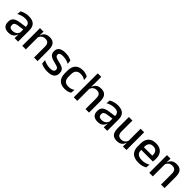

<svg xmlns="http://www.w3.org/2000/svg" viewBox="399 -2200 3749 3749"><g transform="rotate(45 2274.0 -325.0)"><path d="M349.5 0 353.5 -116 350 -131V-285L350.5 -309.5Q350.5 -366 321.8 -392.5Q293 -419 229.5 -419Q178 -419 134 -404.5Q90 -390 54.5 -371L63.5 -453Q83.5 -464.5 110.5 -475.5Q137.5 -486.5 171.5 -493.5Q205.5 -500.5 246 -500.5Q301.5 -500.5 340 -487.2Q378.5 -474 402 -449Q425.5 -424 436.2 -389Q447 -354 447 -311V0ZM184 11Q111.5 11 73 -24.8Q34.5 -60.5 34.5 -126.5V-141.5Q34.5 -211.5 77.8 -245.2Q121 -279 214 -292L361 -313L366.5 -242L225.5 -222Q175 -215 153.5 -197.8Q132 -180.5 132 -147V-140Q132 -106.5 152.8 -88.5Q173.5 -70.5 216 -70.5Q255 -70.5 283 -83.5Q311 -96.5 328.5 -118.2Q346 -140 352.5 -166.5L366 -101H348Q340 -71 321.5 -45.5Q303 -20 269.8 -4.5Q236.5 11 184 11Z M887 0V-302Q887 -337.5 877.2 -363.5Q867.5 -389.5 845.2 -404Q823 -418.5 784.5 -418.5Q749 -418.5 723 -405.5Q697 -392.5 680.8 -370.5Q664.5 -348.5 657.5 -320.5L641.5 -388.5H662.5Q671 -419.5 690.5 -444.8Q710 -470 742.5 -485Q775 -500 823 -500Q880.5 -500 916 -478.2Q951.5 -456.5 968.2 -415Q985 -373.5 985 -313V0ZM563 0V-489H661L657 -374.5L661 -368.5V0Z M1261 11.5Q1202 11.5 1157.5 -0.8Q1113 -13 1083 -27.5L1074 -117Q1111 -98.5 1155.5 -84.8Q1200 -71 1255.5 -71Q1309 -71 1334.8 -86.8Q1360.5 -102.5 1360.5 -133.5V-137.5Q1360.5 -157.5 1350 -170.8Q1339.5 -184 1312.8 -194.5Q1286 -205 1237 -216Q1175.5 -230 1140 -249Q1104.5 -268 1089.2 -295.8Q1074 -323.5 1074 -362.5V-367Q1074 -433 1120 -467Q1166 -501 1258 -501Q1316 -501 1359 -488.5Q1402 -476 1430 -460L1439 -378.5Q1405.5 -396.5 1362.8 -408.8Q1320 -421 1268 -421Q1232.5 -421 1211 -414.2Q1189.5 -407.5 1180 -395.2Q1170.5 -383 1170.5 -366V-362.5Q1170.5 -344 1180.5 -330.2Q1190.5 -316.5 1216.2 -305.8Q1242 -295 1288 -285Q1350 -272 1387 -254.5Q1424 -237 1440.5 -209.8Q1457 -182.5 1457 -139.5V-132Q1457 -60.5 1408 -24.5Q1359 11.5 1261 11.5Z M1743.5 11.5Q1634.5 11.5 1581.8 -46.2Q1529 -104 1529 -209.5V-280Q1529 -386 1582 -443.5Q1635 -501 1743.5 -501Q1773.5 -501 1798.8 -495.5Q1824 -490 1844.5 -481.2Q1865 -472.5 1879.5 -463L1888 -379Q1864 -396 1832.5 -407.8Q1801 -419.5 1759 -419.5Q1692 -419.5 1659.8 -383.2Q1627.5 -347 1627.5 -278V-212Q1627.5 -144.5 1659.8 -108Q1692 -71.5 1759 -71.5Q1801.5 -71.5 1834 -83.2Q1866.5 -95 1892.5 -112L1884 -27Q1861 -12.5 1825.2 -0.5Q1789.5 11.5 1743.5 11.5Z M2308.5 0V-302Q2308.5 -337.5 2298.8 -363.5Q2289 -389.5 2266.8 -404Q2244.5 -418.5 2206 -418.5Q2170.5 -418.5 2144.8 -405.5Q2119 -392.5 2103 -370.5Q2087 -348.5 2080 -320.5L2060.5 -388.5H2085Q2093.5 -419.5 2113 -444.8Q2132.5 -470 2165 -485Q2197.5 -500 2244.5 -500Q2302 -500 2337.5 -478.2Q2373 -456.5 2389.8 -415Q2406.5 -373.5 2406.5 -313V0ZM1984.5 0V-662H2082V-506L2079.5 -365L2082.5 -358V0Z M2812 0 2816 -116 2812.5 -131V-285L2813 -309.5Q2813 -366 2784.2 -392.5Q2755.5 -419 2692 -419Q2640.5 -419 2596.5 -404.5Q2552.5 -390 2517 -371L2526 -453Q2546 -464.5 2573 -475.5Q2600 -486.5 2634 -493.5Q2668 -500.5 2708.5 -500.5Q2764 -500.5 2802.5 -487.2Q2841 -474 2864.5 -449Q2888 -424 2898.8 -389Q2909.5 -354 2909.5 -311V0ZM2646.5 11Q2574 11 2535.5 -24.8Q2497 -60.5 2497 -126.5V-141.5Q2497 -211.5 2540.2 -245.2Q2583.5 -279 2676.5 -292L2823.5 -313L2829 -242L2688 -222Q2637.5 -215 2616 -197.8Q2594.5 -180.5 2594.5 -147V-140Q2594.5 -106.5 2615.2 -88.5Q2636 -70.5 2678.5 -70.5Q2717.5 -70.5 2745.5 -83.5Q2773.5 -96.5 2791 -118.2Q2808.5 -140 2815 -166.5L2828.5 -101H2810.5Q2802.5 -71 2784 -45.5Q2765.5 -20 2732.2 -4.5Q2699 11 2646.5 11Z M3115.5 -489V-187Q3115.5 -152 3125.2 -125.8Q3135 -99.5 3157.5 -85Q3180 -70.5 3218 -70.5Q3254 -70.5 3279.8 -83.5Q3305.5 -96.5 3322 -118.8Q3338.5 -141 3345 -168.5L3361 -100.5H3340Q3331.5 -70 3312 -44.5Q3292.5 -19 3260 -4Q3227.5 11 3179.5 11Q3122.5 11 3086.8 -10.8Q3051 -32.5 3034.2 -74.2Q3017.5 -116 3017.5 -176V-489ZM3439.5 -489V0H3341.5L3345.5 -114.5L3341.5 -120.5V-489Z M3778 11.5Q3661 11.5 3602.8 -44.2Q3544.5 -100 3544.5 -205V-285Q3544.5 -388.5 3598.8 -445.2Q3653 -502 3757 -502Q3827.5 -502 3874.5 -476.2Q3921.5 -450.5 3945 -403.5Q3968.5 -356.5 3968.5 -292V-273.5Q3968.5 -256.5 3967 -239Q3965.5 -221.5 3963 -205.5H3873Q3874 -231.5 3874.2 -254.5Q3874.5 -277.5 3874.5 -296.5Q3874.5 -337 3861.5 -365Q3848.5 -393 3822.5 -407.8Q3796.5 -422.5 3757 -422.5Q3698.5 -422.5 3670 -389.2Q3641.5 -356 3641.5 -294.5V-248.5L3642 -237V-193.5Q3642 -166 3650.2 -143.5Q3658.5 -121 3676.8 -104.8Q3695 -88.5 3724 -79.8Q3753 -71 3794.5 -71Q3841.5 -71 3882.8 -83Q3924 -95 3960.5 -115L3951.5 -31.5Q3918.5 -12 3874.8 -0.2Q3831 11.5 3778 11.5ZM3596.5 -205.5V-279H3943V-205.5Z M4393.5 0V-302Q4393.5 -337.5 4383.8 -363.5Q4374 -389.5 4351.8 -404Q4329.5 -418.5 4291 -418.5Q4255.5 -418.5 4229.5 -405.5Q4203.5 -392.5 4187.2 -370.5Q4171 -348.5 4164 -320.5L4148 -388.5H4169Q4177.5 -419.5 4197 -444.8Q4216.5 -470 4249 -485Q4281.5 -500 4329.5 -500Q4387 -500 4422.5 -478.2Q4458 -456.5 4474.8 -415Q4491.5 -373.5 4491.5 -313V0ZM4069.5 0V-489H4167.5L4163.5 -374.5L4167.5 -368.5V0Z"/></g></svg>

Font: Anek Tamil Medium
Style: Regular
Weight: 500
Designer: Aadarsh Rajan (Tamil), Yesha Goshar (Latin)
Foundry: Ek Type
Version: Version 1.003